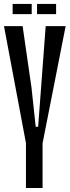

<svg xmlns="http://www.w3.org/2000/svg" viewBox="-20 -942 349 962"><path d="M0 -811.1H93.3L137.8 -503.3L158.9 -306.7H171.1L166.7 -88.9H135.6ZM171.1 -306.7 208.9 -811.1H308.9L166.7 -88.9H135.6ZM110 -260H193.3V0H110ZM43.3 -922.2V-871.1H138.9V-922.2ZM165.6 -922.2V-871.1H261.1V-922.2Z"/></svg>

Font: Le Murmure
Style: Regular
Weight: 600
Width: 2
Designer: Jeremy Landes, Alexander Slobzheninov (Cyrillic)
Foundry: Velvetyne Type Foundry
Version: Version 1.0